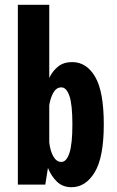

<svg xmlns="http://www.w3.org/2000/svg" viewBox="-20 -770 490 801"><path d="M54.5 0V-750H185.5V-445Q199 -473.5 222.2 -492.2Q245.5 -511 281 -511Q341 -511 377 -449.5Q413 -388 413 -251Q413 -114 375.2 -51.5Q337.5 11 278 11Q241.5 11 217.5 -12.2Q193.5 -35.5 180 -69.5L169 0ZM236 -405.5Q215 -405.5 202.5 -383.2Q190 -361 185.5 -330.5V-176Q189.5 -140.5 202.5 -117.5Q215.5 -94.5 236 -94.5Q257.5 -94.5 269.8 -132Q282 -169.5 282 -251Q282 -333 269.8 -369.2Q257.5 -405.5 236 -405.5Z"/></svg>

Font: Trispace Condensed SemiBold
Style: Regular
Weight: 600
Width: 3
Designer: Tyler Finck
Foundry: Etcetera Type Company
Version: Version 1.210; ttfautohint (v1.8.3)